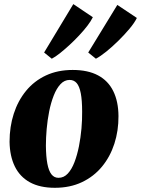

<svg xmlns="http://www.w3.org/2000/svg" viewBox="-20 -880 672 914"><path d="M326 -547Q398.5 -547 446.8 -521.2Q495 -495.5 519.2 -446.2Q543.5 -397 544 -327.5Q544.5 -258 524.5 -196Q504.5 -134 465.5 -86.8Q426.5 -39.5 370 -12.8Q313.5 14 241 14Q170 14 122.2 -12.2Q74.5 -38.5 50.5 -87.8Q26.5 -137 25.5 -205Q25.5 -276.5 45.5 -338.5Q65.5 -400.5 104 -447.5Q142.5 -494.5 198.5 -520.8Q254.5 -547 326 -547ZM311.5 -499.5Q286.5 -499.5 267.8 -479.2Q249 -459 235.8 -425.2Q222.5 -391.5 214.2 -350.2Q206 -309 202.2 -266.2Q198.5 -223.5 198.5 -186.5Q199 -134.5 205.5 -100.5Q212 -66.5 225 -50Q238 -33.5 258.5 -33.5Q284 -33.5 302.8 -53.8Q321.5 -74 334.5 -108Q347.5 -142 355.8 -183.5Q364 -225 367.8 -268Q371.5 -311 371 -348.5Q371 -403 364.5 -436.2Q358 -469.5 345 -484.5Q332 -499.5 311.5 -499.5ZM226.5 -600.5 190 -630 329 -860.5 422 -798Q413 -779.5 395.8 -757Q378.5 -734.5 356.2 -710.8Q334 -687 310.2 -665.2Q286.5 -643.5 264.8 -626.2Q243 -609 226.5 -600.5ZM436.5 -600.5 400 -630 538.5 -856.5 631.5 -794.5Q620 -771 596 -742.5Q572 -714 543 -685.5Q514 -657 485.8 -634.2Q457.5 -611.5 436.5 -600.5Z"/></svg>

Font: Merriweather 72pt Black
Style: Italic
Weight: 900
Italic angle: -7.8°
Version: Version 2.101